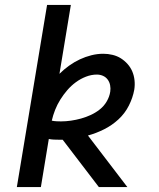

<svg xmlns="http://www.w3.org/2000/svg" viewBox="-20 -755 640 775"><path d="M48 0 170 -735H266L220 -457Q238 -475 259 -490Q280 -505 302.5 -515.5Q325 -526 349 -532Q373 -538 397 -538Q416 -538 434.5 -533.5Q453 -529 468 -519.5Q483 -510 495 -496.5Q507 -483 514 -466.5Q521 -450 523 -431Q525 -412 522 -393Q516 -360 500 -328.5Q484 -297 458 -273Q432 -249 400 -233Q368 -217 335 -208L494 0H379L233 -191Q229 -191 225.5 -191Q222 -191 219 -191Q208 -191 197.5 -191.5Q187 -192 177 -194L145 0ZM226 -265Q246 -265 266.5 -268Q287 -271 307 -276.5Q327 -282 346.5 -291Q366 -300 383 -313.5Q400 -327 411 -346Q422 -365 425 -385Q427 -398 424.5 -411Q422 -424 414.5 -434Q407 -444 395.5 -449Q384 -454 371 -454Q349 -454 327 -445.5Q305 -437 286 -423Q267 -409 251.5 -391Q236 -373 223.5 -353Q211 -333 202.5 -311.5Q194 -290 189 -268Q198 -266 207.5 -265.5Q217 -265 226 -265Z"/></svg>

Font: Iosevka Curly Medium Extended
Style: Italic
Weight: 500
Width: 7
Italic angle: -9°
Monospace: yes
Designer: Belleve Invis
Foundry: Belleve Invis
Version: Version 11.1.0; ttfautohint (v1.8.3)